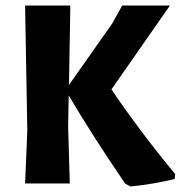

<svg xmlns="http://www.w3.org/2000/svg" viewBox="-20 -665 655 696"><path d="M235 -645 230 -357 387 -580 423 -645H596L384 -341Q486 -190 615 -34L613 -16Q534 3 453 11L434 1Q316 -172 229 -319L227 -207L233 0H71L79 -191L71 -645Z"/></svg>

Font: Alegreya Sans ExtraBold
Style: Regular
Weight: 800
Designer: Juan Pablo del Peral
Foundry: Huerta Tipografica
Version: Version 2.007